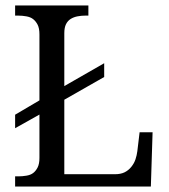

<svg xmlns="http://www.w3.org/2000/svg" viewBox="-20 -681 616 701"><path d="M35.2 -262.2 124 -314.5V-555.2Q124 -578.1 117.2 -591.1Q110.4 -604 100.8 -611.3Q91.3 -618.7 76.4 -621.3Q61.5 -624 46.9 -624H35.2V-661.1H302.7V-624H291Q276.9 -624 262.9 -621.3Q249 -618.7 238 -611.8Q227.1 -605 220.9 -592.5Q214.8 -580.1 214.8 -559.6V-366.7L360.4 -450.2V-399.9L214.8 -316.9V-44.9H399.4Q420.4 -44.9 434.6 -51.8Q448.7 -58.6 459.2 -71.5Q469.7 -84.5 474.6 -99.1Q479.5 -113.8 481.4 -128.9L489.7 -198.2H537.1L530.8 0H35.2V-37.1H46.9Q61.5 -37.1 76.4 -39.6Q91.3 -42 100.8 -49.1Q110.4 -56.2 117.2 -69.3Q124 -82.5 124 -104.5V-262.7L35.2 -212.9Z"/></svg>

Font: MUA Office
Style: Regular
Weight: 400
Designer: Khon Soe Zaw Thu
Foundry: Myanmar Unicode
Version: Version 2.10 June 24, 2017